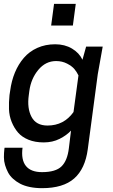

<svg xmlns="http://www.w3.org/2000/svg" viewBox="-20 -774 590 1006"><path d="M377 -753.9 361.8 -640.1H248L263.2 -753.9ZM340.8 2.9 352.1 -89.8Q329.1 -64.9 292.2 -46.4Q255.4 -27.8 209 -27.8Q164.1 -27.8 129.6 -41.7Q95.2 -55.7 74.7 -79.3Q54.2 -103 41.3 -134.8Q28.3 -166.5 27.1 -202.4Q25.9 -238.3 29.8 -275.9L33.2 -297.9Q40 -350.1 58.1 -393.8Q76.2 -437.5 105 -470.9Q133.8 -504.4 175.8 -523.2Q217.8 -542 269 -542Q319.3 -542 357.2 -519.5Q395 -497.1 412.1 -460.9L431.2 -529.8H518.1L492.2 -384.8L439.9 7.8Q426.3 110.4 368.7 161.1Q311 211.9 200.2 211.9Q165.5 211.9 136.2 205.8Q106.9 199.7 85.9 188.7Q64.9 177.7 48.3 162.6Q31.7 147.5 22.2 129.4Q12.7 111.3 6.6 91.1Q0.5 70.8 0.5 49.6Q0.5 28.3 2.9 6.8L3.9 0H98.1Q89.8 63 115.7 95.5Q141.6 127.9 200.2 127.9Q271.5 127.9 302.2 97.9Q333 67.9 340.8 2.9ZM365.2 -187 391.1 -378.9Q382.3 -397 369.9 -412.1Q357.4 -427.2 331.5 -440.7Q305.7 -454.1 273.9 -454.1Q219.2 -454.1 180.9 -408.2Q142.6 -362.3 133.8 -297.9L130.9 -275.9Q121.1 -206.5 145.3 -161.4Q169.4 -116.2 229 -116.2Q314.9 -116.2 365.2 -187Z"/></svg>

Font: Cooper Hewitt
Style: Medium Italic
Weight: 708
Designer: Village Type and Design LLC
Foundry: Cooper Hewitt Smithsonian Design Museum
Version: 1.000